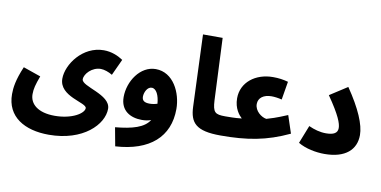

<svg xmlns="http://www.w3.org/2000/svg" viewBox="-87 -1003 2962 1492"><g transform="rotate(10 1394.5 -257.0)"><path d="M25 -31C25 148 169 231 360 231C632 231 780 76 780 -47C780 -161 546 -182 546 -240C546 -282 602 -343 671 -343C699 -343 735 -330 763 -313L822 -441C783 -467 731 -490 669 -490C503 -490 389 -330 389 -217C389 -75 608 -67 608 -22C608 19 517 78 380 78C248 78 182 20 182 -58C182 -100 191 -134 217 -204L79 -252C33 -145 25 -81 25 -31Z M1303 -138C1303 -264 1232 -416 1092 -416C970 -416 883 -284 883 -159C883 -52 961 -8 1053 -8C1080 -8 1104 -12 1125 -20C1084 45 994 71 858 84L885 230C1155 214 1303 82 1303 -138ZM1030 -188C1030 -222 1052 -268 1086 -268C1123 -268 1146 -218 1151 -153C1130 -146 1108 -143 1090 -143C1048 -143 1030 -158 1030 -188Z M1676 5C1735 5 1766 -27 1766 -73C1766 -115 1743 -148 1686 -148C1606 -148 1588 -161 1583 -256L1561 -745H1406L1428 -178C1433 -52 1482 5 1676 5Z M1677 5C1883 5 2035 -20 2213 -104L2167 -243C2070 -202 2040 -195 2004 -184C1965 -190 1911 -230 1911 -285C1911 -334 1952 -364 2015 -364C2037 -364 2069 -360 2096 -353L2120 -497C2080 -508 2045 -513 2000 -513C1862 -513 1753 -429 1753 -303C1753 -221 1794 -175 1816 -154C1793 -152 1775 -148 1687 -148Z M2287 -45C2347 -9 2429 6 2496 6C2661 6 2743 -71 2743 -186C2743 -268 2693 -387 2589 -539L2451 -450C2549 -309 2571 -247 2571 -211C2571 -172 2541 -154 2480 -154C2432 -154 2387 -167 2343 -187Z"/></g></svg>

Font: Noto Sans Arabic UI Extra
Style: Regular
Weight: 800
Designer: Nadine Chahine - Monotype Design Team
Foundry: Monotype Imaging Inc.
Version: Version 1.900